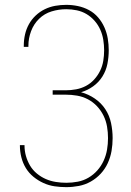

<svg xmlns="http://www.w3.org/2000/svg" viewBox="-20 -763 540 791"><path d="M253 8Q229 8 205 4.5Q181 1 159 -9Q137 -19 118 -34.5Q99 -50 86.5 -70.5Q74 -91 68 -115Q62 -139 62 -163V-165H81V-163Q81 -141 87 -120Q93 -99 104 -80.5Q115 -62 132 -48Q149 -34 168.5 -25.5Q188 -17 209.5 -13.5Q231 -10 253 -10Q277 -10 300.5 -14.5Q324 -19 344.5 -31Q365 -43 381 -61Q397 -79 407 -101Q417 -123 421 -146.5Q425 -170 425 -194Q425 -218 421 -241.5Q417 -265 406.5 -286.5Q396 -308 379.5 -325.5Q363 -343 342 -354Q321 -365 297.5 -369Q274 -373 250 -373H197V-391H250Q272 -391 293.5 -395Q315 -399 334 -409Q353 -419 368 -435.5Q383 -452 392.5 -471.5Q402 -491 405.5 -512.5Q409 -534 409 -556Q409 -577 405.5 -599Q402 -621 393 -641Q384 -661 369.5 -677.5Q355 -694 336.5 -705Q318 -716 296.5 -720.5Q275 -725 253 -725Q222 -725 192.5 -716Q163 -707 141 -685.5Q119 -664 108 -634.5Q97 -605 97 -575V-570H78V-575Q78 -598 83 -620.5Q88 -643 99 -663Q110 -683 127 -699Q144 -715 164.5 -725Q185 -735 207.5 -739Q230 -743 253 -743Q277 -743 301 -738Q325 -733 346.5 -721.5Q368 -710 384 -691.5Q400 -673 410 -650.5Q420 -628 424 -604Q428 -580 428 -556Q428 -528 422.5 -500Q417 -472 402 -448Q387 -424 364 -407.5Q341 -391 314 -383Q344 -375 370.5 -357Q397 -339 414 -313Q431 -287 437.5 -256Q444 -225 444 -194Q444 -167 439.5 -141Q435 -115 424 -91Q413 -67 395 -47.5Q377 -28 354 -15Q331 -2 305 3Q279 8 253 8Z"/></svg>

Font: Iosevka Term Curly Thin
Style: Regular
Weight: 100
Designer: Belleve Invis
Foundry: Belleve Invis
Version: Version 32.3.0